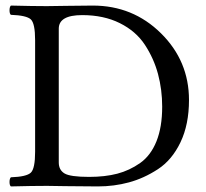

<svg xmlns="http://www.w3.org/2000/svg" viewBox="-20 -667 741 689"><path d="M190.9 -84Q190.9 -57.1 211.4 -44.7Q231.9 -32.2 299.8 -32.2Q356.9 -32.2 400.9 -43.7Q444.8 -55.2 482.9 -82Q521 -108.9 541.5 -159.9Q562 -210.9 562 -284.2Q562 -345.2 547.1 -401.1Q532.2 -457 500 -506.1Q467.8 -555.2 409.9 -584Q352.1 -612.8 274.9 -612.8Q190.9 -612.8 190.9 -564ZM147.9 -645Q164.1 -645 218.5 -646Q272.9 -647 313 -647Q457 -647 557.6 -547.6Q658.2 -448.2 658.2 -308.1Q658.2 -220.2 627.7 -156.5Q597.2 -92.8 546.6 -59.8Q496.1 -26.9 442.6 -12.5Q389.2 2 331.1 2Q271 2 215.1 1Q159.2 0 148.9 0Q97.2 0 19 2Q14.2 -2 14.2 -13.9Q14.2 -25.9 19 -30.8Q75.2 -32.7 90.6 -47.4Q106 -62 106 -122.1V-522.9Q106 -583 90.6 -597.4Q75.2 -611.8 19 -613.8Q14.2 -617.7 14.2 -629.9Q14.2 -642.1 19 -647Q99.1 -645 147.9 -645Z"/></svg>

Font: Linux Libertine O
Style: Regular
Weight: 400
Designer: Philipp H. Poll
Foundry: Philipp H. Poll
Version: Version 5.3.0